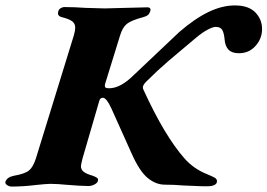

<svg xmlns="http://www.w3.org/2000/svg" viewBox="-67 -681 985 707"><path d="M-47 -12Q-41 -29 -15 -34Q25 -41 40 -53.5Q55 -66 65 -97L205 -551Q210 -569 210 -579Q210 -594 199 -602.5Q188 -611 160 -618Q142 -623 148 -640Q149 -646 156 -650.5Q163 -655 170 -655Q207 -655 248 -652Q300 -650 319 -650Q338 -650 394 -652Q454 -654 475 -654Q491 -654 486 -639Q483 -630 477.5 -625.5Q472 -621 461 -618Q416 -606 400 -593Q384 -580 375 -550L320 -372Q319 -369 319 -365Q319 -360 322.5 -358Q326 -356 335 -356Q377 -356 426 -405L593 -563Q651 -613 701 -637Q751 -661 798 -661Q848 -661 873 -635.5Q898 -610 898 -574Q898 -539 874 -512Q850 -485 813 -485Q787 -485 774.5 -498Q762 -511 760 -536Q758 -559 751.5 -570.5Q745 -582 727 -582Q717 -582 698 -572Q679 -562 656 -543Q597 -494 554.5 -457.5Q512 -421 472 -381Q459 -368 459 -359Q459 -355 462 -349Q539 -181 612 -98Q646 -59 697 -39Q714 -32 723 -27Q732 -22 732 -14Q732 5 694 5Q671 5 645.5 3.5Q620 2 608 2Q574 -1 540 -1Q507 -1 477 -25.5Q447 -50 418 -115L343 -282Q325 -321 312 -321Q302 -321 299 -311L237 -98Q231 -74 231 -69Q231 -57 240.5 -49Q250 -41 274 -34Q285 -30 290.5 -26Q296 -22 293 -13Q290 -6 279.5 -1Q269 4 259 4Q232 4 172 -1Q162 -2 148.5 -3Q135 -4 119 -4Q105 -4 67 0Q19 6 -24 6Q-33 6 -41 0.5Q-49 -5 -47 -12Z"/></svg>

Font: EB Garamond ExtraBold
Style: Italic
Weight: 800
Italic angle: -17.2°
Designer: Georg Duffner and Octavio Pardo
Foundry: Georg Duffner
Version: Version 1.000